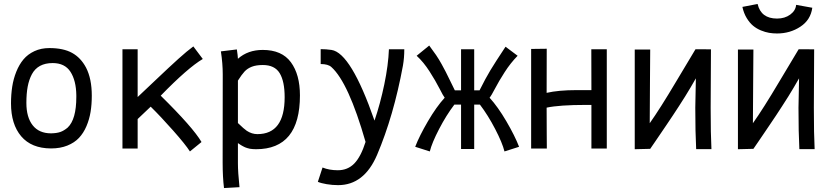

<svg xmlns="http://www.w3.org/2000/svg" viewBox="-20 -745 4181 963"><path d="M319.3 -105Q362.8 -146 362.8 -258.8Q362.8 -258.8 362.8 -267.6Q361.8 -340.8 333.5 -384.8Q305.2 -428.7 244.1 -428.7Q207 -428.7 180.9 -414.6Q154.8 -400.4 140.1 -373Q125.5 -345.7 118.9 -310.8Q112.3 -275.9 112.3 -229Q112.3 -156.7 144 -116.5Q175.8 -76.2 236.3 -76.2Q264.2 -76.7 282.5 -83Q300.8 -89.4 319.3 -105ZM235.4 -0.5Q137.7 -1 86.4 -61.3Q35.2 -121.6 35.2 -226.6Q35.2 -271 41.3 -310.3Q47.4 -349.6 61.8 -385.5Q76.2 -421.4 97.9 -447.3Q119.6 -473.1 152.8 -488.5Q186 -503.9 227.5 -503.9Q297.9 -503.9 341.6 -479.7Q385.3 -455.6 411.6 -405.8Q440.4 -350.1 440.4 -265.1Q440.4 -221.2 434.3 -183.8Q428.2 -146.5 413.6 -112.1Q398.9 -77.6 376.2 -53.5Q353.5 -29.3 317.9 -14.9Q282.2 -0.5 236.3 -0.5Z M786.1 -265.1Q947.8 -106 990.7 -32.7L932.6 14.6Q910.2 -20.5 848.1 -90.6Q786.1 -160.6 735.8 -210L670.4 -147.9V0H594.2V-498H670.4V-258.3Q689.9 -276.4 759.5 -342.5Q829.1 -408.7 874.3 -449.5Q919.4 -490.2 949.7 -512.2L997.1 -449.2Q921.9 -404.8 786.1 -265.1Z M1407.7 -257.3Q1407.7 -336.9 1382.8 -377.9Q1357.9 -418.9 1298.3 -418.9Q1265.1 -418.9 1243.2 -410.4Q1221.2 -401.9 1206.8 -386.5Q1192.4 -371.1 1173.3 -340.8V-127.9Q1204.1 -98.1 1217.8 -88.9Q1243.2 -72.3 1271 -72.3Q1407.7 -72.3 1407.7 -257.3ZM1097.2 -360.8V-372.6Q1097.2 -426.3 1087.9 -487.3L1168 -497.1Q1172.9 -464.8 1173.3 -450.2Q1223.1 -494.6 1297.9 -494.6Q1393.6 -494.6 1439 -432.9Q1484.4 -371.1 1484.4 -266.6Q1484.4 3.4 1264.2 3.4Q1255.4 3.4 1247.1 2.7Q1238.8 2 1232.9 1Q1227.1 0 1220 -2.4Q1212.9 -4.9 1209.5 -6.1Q1206.1 -7.3 1199.5 -11Q1192.9 -14.6 1190.7 -15.9Q1188.5 -17.1 1181.6 -21.7Q1174.8 -26.4 1173.3 -27.3V73.7Q1173.3 118.2 1181.2 193.8L1103.5 198.2Q1096.7 142.6 1096.7 71.3Z M1597.7 95.2Q1631.3 108.9 1674.3 108.9Q1724.1 108.9 1757.1 75Q1790 41 1813.5 -33.2Q1728 -331.5 1642.1 -408.7Q1625.5 -423.8 1588.4 -423.8V-498.5Q1615.2 -498.5 1642.6 -494.6Q1740.2 -480 1858.4 -140.1Q1887.2 -224.6 1907.5 -321.8Q1927.7 -418.9 1930.7 -498H2007.8Q2007.8 -454.6 2001 -416Q1954.6 -164.1 1871.1 32.2Q1806.2 183.6 1675.8 183.6Q1647 183.6 1618.2 178.7Q1589.4 173.8 1574.2 167Z M2385.3 -292Q2416 -353.5 2439.5 -392.3Q2462.9 -431.2 2515.6 -510.7L2576.2 -465.3Q2540 -428.2 2511 -382.8Q2481.9 -337.4 2463.1 -301.3Q2444.3 -265.1 2435.5 -254.9Q2477.1 -209.5 2519.8 -136.5Q2562.5 -63.5 2583.5 -8.8L2510.3 14.6Q2499.5 -28.8 2463.6 -97.9Q2427.7 -167 2387.2 -220.2H2358.4V2.4H2292.5V-220.2H2258.8Q2218.3 -167 2182.4 -97.9Q2146.5 -28.8 2135.7 14.6L2062.5 -8.8Q2083.5 -63.5 2126.2 -136.5Q2168.9 -209.5 2210.4 -254.9Q2204.1 -262.2 2184.3 -301Q2164.6 -339.8 2134.5 -386.7Q2104.5 -433.6 2069.8 -465.3L2132.8 -516.6Q2152.3 -490.7 2167.2 -468.8Q2182.1 -446.8 2195.1 -423.1Q2208 -399.4 2215.6 -384.8Q2223.1 -370.1 2238 -339.4Q2252.9 -308.6 2261.2 -292H2292.5V-498H2358.4V-292Z M2722.2 -500.5 2721.7 -279.3Q2781.7 -293 2871.1 -293H2946.3Q2946.3 -366.7 2946 -416Q2945.8 -465.3 2945.8 -498H3023.4V0H2946.3V-218.8H2919.4Q2786.1 -218.8 2721.7 -205.1Q2721.7 -111.3 2722.2 -72.8Q2722.7 -34.2 2722.7 0H2644V-499.5Z M3468.3 -498 3545.9 -497.6Q3544.4 -317.9 3544.4 -204.6Q3544.4 -70.8 3548.3 2.9H3471.7Q3467.3 -80.6 3467.3 -204.6Q3467.3 -204.6 3470.2 -352.1Q3458.5 -331.1 3443.6 -306.2Q3428.7 -281.2 3416.5 -261.5Q3404.3 -241.7 3384.8 -211.7Q3365.2 -181.6 3355.2 -166.5Q3345.2 -151.4 3322.8 -118.2Q3300.3 -85 3294.4 -76.4Q3288.6 -67.9 3265.4 -33.7Q3242.2 0.5 3241.2 1.5L3163.6 3.4V-496.6H3241.2Q3241.2 -470.2 3240 -331.8Q3238.8 -193.4 3238.8 -127Q3291 -200.7 3370.4 -334.5Q3449.7 -468.3 3468.3 -498Z M3877.4 -651.9Q3916.5 -651.9 3943.6 -671.9Q3970.7 -691.9 3973.1 -720.7L4054.2 -706.1Q4045.9 -645 3994.4 -611.1Q3942.9 -577.1 3877.4 -577.1Q3856.9 -577.1 3837.6 -580.3Q3818.4 -583.5 3796.4 -592.5Q3774.4 -601.6 3757.1 -616Q3739.7 -630.4 3725.1 -654.5Q3710.4 -678.7 3703.6 -710.4L3779.8 -725.1Q3796.9 -651.9 3877.4 -651.9ZM3985.8 -498 4063.5 -497.6Q4062 -317.9 4062 -204.6Q4062 -70.8 4065.9 2.9H3989.3Q3984.9 -80.6 3984.9 -204.6Q3984.9 -204.6 3987.8 -352.1Q3976.1 -331.1 3961.2 -306.2Q3946.3 -281.2 3934.1 -261.5Q3921.9 -241.7 3902.3 -211.7Q3882.8 -181.6 3872.8 -166.5Q3862.8 -151.4 3840.3 -118.2Q3817.9 -85 3812 -76.4Q3806.2 -67.9 3783 -33.7Q3759.8 0.5 3758.8 1.5L3681.2 3.4V-496.6H3758.8Q3758.8 -470.2 3757.6 -331.8Q3756.3 -193.4 3756.3 -127Q3808.6 -200.7 3887.9 -334.5Q3967.3 -468.3 3985.8 -498Z"/></svg>

Font: Fantasque Sans Mono
Style: Regular
Weight: 400
Monospace: yes
Designer: Jany Belluz
Version: Version 1.8.0 ; ttfautohint (v1.8.2)